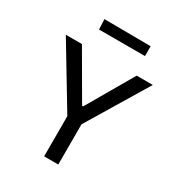

<svg xmlns="http://www.w3.org/2000/svg" viewBox="-215 -1067 1108 1202"><g transform="rotate(30 339.0 -466.5)"><path d="M287.6 -290.5V0H389.9V-290.5L653.4 -727.3H536.9L343 -393.5H334.9L141 -727.3H24.5ZM185 -932.9 188.2 -859.4H520.6V-930.4Z"/></g></svg>

Font: Inter 465
Style: Regular
Weight: 400
Designer: Rasmus Andersson
Foundry: rsms
Version: Version 3.019;Glyphs 3.1.2 (3151)